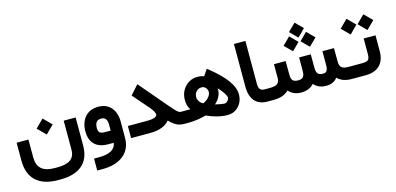

<svg xmlns="http://www.w3.org/2000/svg" viewBox="-79 -1208 4008 1943"><g transform="rotate(-15 1925.0 -236.5)"><path d="M261.7 -339.8 345.7 -423.8 429.7 -339.8 345.7 -255.9ZM672.4 -327.6V-44.9Q669.4 85.4 589.8 152.3Q510.3 219.2 363.3 219.2H338.4Q187.5 219.2 108.4 146.2Q29.3 73.2 29.3 -68.8V-235.4V-254.9H48.8H133.8H153.3V-235.4V-69.3Q153.3 13.7 198 53.2Q242.7 92.8 338.4 92.8H363.3Q459.5 92.8 503.4 59.3Q547.4 25.9 547.4 -42.5V-327.6V-347.2H566.9H652.8H672.4Z M1102.1 -189.5V-19.5Q1102.1 95.7 1022.5 161.9Q942.9 228 800.3 228H764.2H744.6V208.5V122.6V103H764.2H797.4Q964.4 103 978.5 0H920.4Q828.6 0 779.8 -47.6Q731 -95.2 731 -185.1Q731 -229 742.9 -266.4Q754.9 -303.7 778.1 -332.3Q801.3 -360.8 837.6 -377Q874 -393.1 919.9 -393.1Q1005.4 -393.1 1053.7 -337.2Q1102.1 -281.2 1102.1 -189.5ZM851.6 -187Q851.6 -154.8 866.9 -140.9Q882.3 -127 919.9 -127H980.5V-189.9Q980.5 -270 918 -270Q851.6 -270 851.6 -187Z M1721.7 0H1713.9Q1694.3 0 1676.5 -4.2Q1658.7 -8.3 1644.8 -14.4Q1630.9 -20.5 1615.7 -31.2Q1600.6 -42 1589.6 -51.8Q1578.6 -61.5 1564 -76.2Q1535.6 -39.6 1483.6 -19.8Q1431.6 0 1357.9 0H1180.2H1160.6V-19.5V-107.4V-127H1180.2H1358.4Q1391.6 -127 1414.6 -130.6Q1437.5 -134.3 1448.5 -140.6Q1459.5 -147 1463.6 -153.1Q1467.8 -159.2 1467.8 -166Q1467.8 -178.7 1456.8 -199.2Q1445.8 -219.7 1425.3 -244.1L1288.6 -401.9L1277.3 -414.6L1288.6 -427.7L1347.7 -494.1L1362.8 -510.7L1377 -493.7L1594.7 -237.8Q1630.4 -196.3 1650.4 -173.8Q1670.4 -151.4 1683.6 -140.9Q1696.8 -130.4 1702.1 -128.7Q1707.5 -127 1717.3 -127H1721.7Q1727.1 -127 1730.5 -106.4Q1733.9 -85.9 1733.9 -66.9V-61.5Q1733.9 -41.5 1730.7 -20.8Q1727.5 0 1721.7 0Z M1716.8 -127H1815.4Q1785.6 -169.4 1785.6 -230Q1785.6 -314 1838.6 -369.6Q1891.6 -425.3 1968.3 -425.3Q2005.9 -425.3 2036.6 -413.1L2070.3 -462.9L2082 -480L2098.6 -466.8Q2214.4 -374 2271.7 -295.4Q2329.1 -216.8 2329.1 -146.5Q2329.1 -72.8 2282.7 -22.7Q2236.3 27.3 2166.5 27.3Q2065.9 27.3 1947.8 -25.9Q1851.1 0 1763.2 0H1716.8Q1710.9 0 1707.8 -20.8Q1704.6 -41.5 1704.6 -61.5V-66.9Q1704.6 -85.9 1708 -106.4Q1711.4 -127 1716.8 -127ZM1958 -151.4Q1993.2 -167 2017.1 -194.3Q2041 -221.7 2041 -249Q2041 -273.9 2023.7 -293Q2006.3 -312 1982.4 -312Q1948.2 -312 1926 -288.6Q1903.8 -265.1 1903.8 -229Q1903.8 -206.5 1919.2 -183.8Q1934.6 -161.1 1958 -151.4ZM2136.7 -261.2Q2137.7 -253.9 2137.7 -246.6Q2137.7 -171.9 2068.8 -109.9Q2138.7 -92.8 2162.6 -92.8Q2183.1 -92.8 2198 -109.6Q2212.9 -126.5 2212.9 -144Q2212.9 -177.7 2136.7 -261.2Z M2613.3 0H2590.8Q2503.4 0 2457.8 -52.5Q2412.1 -105 2412.1 -202.6V-631.3V-650.9H2431.6H2512.7H2532.2V-631.3V-202.1Q2532.2 -161.1 2546.6 -144Q2561 -127 2592.3 -127H2613.3Q2618.7 -127 2622.1 -106.4Q2625.5 -85.9 2625.5 -66.9V-61.5Q2625.5 -41.5 2622.3 -20.8Q2619.1 0 2613.3 0Z M2981.4 -623 3060.1 -700.7 3138.2 -623 3060.1 -544.4ZM3070.3 -502.4 3148.4 -581.1 3227.1 -502.4 3148.4 -424.8ZM2892.6 -502.4 2971.2 -581.1 3049.3 -502.4 2971.2 -424.8ZM3482.9 0H3473.1Q3375.5 0 3323.7 -53.7Q3284.2 0 3208.5 0Q3124 0 3078.1 -54.7Q3031.7 0 2943.4 0Q2861.8 0 2813.5 -56.2Q2761.2 0 2653.8 0H2607.9Q2602.1 0 2598.9 -20.8Q2595.7 -41.5 2595.7 -61.5V-66.9Q2595.7 -85.9 2599.1 -106.4Q2602.5 -127 2607.9 -127H2654.3Q2705.6 -127 2728 -145.3Q2750.5 -163.6 2750.5 -202.1V-329.1V-348.6H2770H2853.5H2873V-329.1L2873.5 -201.2Q2874 -161.1 2890.4 -144Q2906.7 -127 2945.3 -127Q2969.2 -127 2984.1 -134.3Q2999 -141.6 3006.3 -158.2Q3013.7 -174.8 3013.7 -201.7L3014.2 -329.1V-348.6H3033.7H3116.7H3136.2V-329.1L3136.7 -202.6Q3137.2 -161.6 3153.3 -144.5Q3169.4 -127.4 3207 -127.4Q3225.1 -127.4 3235.8 -134Q3246.6 -140.6 3252.4 -157Q3258.3 -173.3 3258.3 -201.7V-329.1V-348.6H3277.8H3359.9H3379.4V-329.1L3379.9 -203.1Q3380.4 -163.1 3400.9 -145Q3421.4 -127 3469.2 -127H3482.9Q3488.3 -127 3491.7 -106.4Q3495.1 -85.9 3495.1 -66.9V-61.5Q3495.1 -41.5 3491.9 -20.8Q3488.8 0 3482.9 0Z M3477.5 -127H3615.7Q3661.6 -127 3678.2 -141.6Q3694.8 -156.2 3694.8 -201.7V-345.2V-364.7H3714.4H3799.3H3818.8V-345.2V-201.2Q3818.8 -103.5 3766.8 -51.8Q3714.8 0 3616.2 0H3477.5Q3471.7 0 3468.5 -20.8Q3465.3 -41.5 3465.3 -61.5V-66.9Q3465.3 -85.9 3468.8 -106.4Q3472.2 -127 3477.5 -127ZM3672.4 -520 3754.4 -602.5 3836.9 -520Q3834 -517.1 3831.1 -513.7Q3824.7 -507.3 3796.9 -479.7Q3769 -452.1 3754.4 -437.5ZM3495.6 -520 3578.1 -602.5 3660.2 -520 3578.1 -437.5Z"/></g></svg>

Font: Shabnam FD-WOL
Style: Bold-FD-WOL
Weight: 700
Foundry: DejaVu fonts team - Redesigned by Saber Rastikerdar - Based on Vazir font
Version: Version 5.0.0